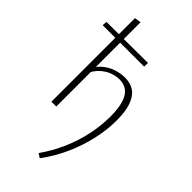

<svg xmlns="http://www.w3.org/2000/svg" viewBox="-321 -788 1150 1150"><g transform="rotate(45 254.0 -212.5)"><path d="M279 289 252 272Q301 203 334.5 126.5Q368 50 385 -29.5Q402 -109 402 -187Q402 -286 373 -334.5Q344 -383 282 -383Q255 -383 224 -372Q193 -361 165 -336Q137 -311 117 -268L101 -285Q121 -332 153.5 -360.5Q186 -389 224.5 -401.5Q263 -414 298 -414Q346 -414 378 -392Q410 -370 427.5 -322Q445 -274 445 -197Q445 -118 426 -33.5Q407 51 370.5 133Q334 215 279 289ZM89 0V-708L130 -714V0ZM333 -541H-18L-16 -571L334 -573Z"/></g></svg>

Font: Ysabeau Infant ExtraLight
Style: Regular
Weight: 250
Designer: Christian Thalmann (Catharsis Fonts)
Version: Version 2.001;gftools[0.9.30]; featfreeze: ss01,ss02,lnum